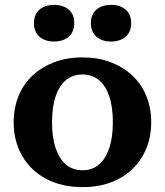

<svg xmlns="http://www.w3.org/2000/svg" viewBox="-20 -756 675 786"><path d="M284 -661Q284 -626 261.5 -606Q239 -586 201 -586Q164 -586 141.5 -606Q119 -626 119 -661Q119 -697 141.5 -716.5Q164 -736 201 -736Q239 -736 261.5 -716.5Q284 -697 284 -661ZM517 -661Q517 -626 494.5 -606Q472 -586 434 -586Q397 -586 374.5 -606Q352 -626 352 -661Q352 -697 374.5 -716.5Q397 -736 434 -736Q472 -736 494.5 -716.5Q517 -697 517 -661ZM599 -255Q599 -178 564 -117.5Q529 -57 465.5 -23.5Q402 10 318 10Q233 10 169.5 -23.5Q106 -57 71 -117.5Q36 -178 36 -255Q36 -314 56 -363Q76 -412 113.5 -447Q151 -482 202.5 -501.5Q254 -521 318 -521Q381 -521 432.5 -501.5Q484 -482 521.5 -447Q559 -412 579 -363Q599 -314 599 -255ZM193 -255Q193 -193 208 -149Q223 -105 250.5 -82Q278 -59 318 -59Q357 -59 384.5 -82Q412 -105 427 -149Q442 -193 442 -255Q442 -319 427 -362.5Q412 -406 384.5 -428.5Q357 -451 318 -451Q278 -451 250.5 -428.5Q223 -406 208 -362.5Q193 -319 193 -255Z"/></svg>

Font: Roboto Serif 28pt SemiBold
Style: Regular
Weight: 600
Designer: Greg Gazdowicz
Foundry: Commercial Type
Version: Version 1.008